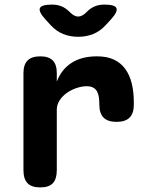

<svg xmlns="http://www.w3.org/2000/svg" viewBox="-20 -805 640 835"><path d="M155 10Q117 10 99.5 -8.5Q82 -27 82 -65V-487Q82 -524 100 -542Q118 -560 155 -560Q192 -560 209.5 -542Q227 -524 227 -487V-450Q247 -503 291 -531.5Q335 -560 402 -560Q445 -560 475 -546Q505 -532 524.5 -505.5Q544 -479 553 -442Q562 -405 562 -360V-350Q562 -312 543.5 -293.5Q525 -275 487 -275Q449 -275 430.5 -293.5Q412 -312 412 -350V-352Q412 -368 410 -382Q408 -396 402.5 -406.5Q397 -417 386 -423.5Q375 -430 357 -430Q337 -430 314 -422.5Q291 -415 271.5 -401.5Q252 -388 239.5 -369Q227 -350 227 -328V-65Q227 -27 210 -8.5Q193 10 155 10ZM206 -785Q229 -785 247.5 -777.5Q266 -770 283 -753L285 -751Q303 -733 320 -733Q337 -733 355 -751L357 -753Q374 -770 392.5 -777.5Q411 -785 434 -785Q480 -785 486.5 -769.5Q493 -754 462 -720L439 -695Q415 -669 385 -657Q355 -645 320 -645Q285 -645 255 -657Q225 -669 201 -695L178 -720Q147 -754 153.5 -769.5Q160 -785 206 -785Z"/></svg>

Font: Maple Mono NL ExtraBold
Style: Regular
Weight: 800
Monospace: yes
Designer: subframe7536
Version: Version 7.000